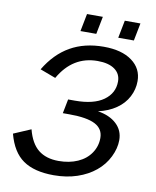

<svg xmlns="http://www.w3.org/2000/svg" viewBox="-90 -884 780 963"><g transform="rotate(10 300.0 -402.5)"><path d="M250 9.8Q150.4 9.8 93.5 -29.8Q36.6 -69.3 12.7 -160.2L100.6 -197.8Q118.7 -127.9 158.2 -96.4Q197.8 -64.9 261.2 -64.9Q315.9 -64.9 358.4 -83.7Q400.9 -102.5 424.6 -137.5Q448.2 -172.4 448.2 -214.4Q448.2 -261.2 406 -283Q363.8 -304.7 275.9 -304.7H241.2L255.4 -377H290Q385.7 -377 436 -413.3Q486.3 -449.7 486.3 -508.8Q486.3 -548.3 455.3 -570.6Q424.3 -592.8 368.2 -592.8Q241.7 -592.8 172.9 -472.2L93.3 -502Q143.6 -585.9 216.1 -627.2Q288.6 -668.5 386.2 -668.5Q478 -668.5 530.3 -630.1Q582.5 -591.8 582.5 -527.8Q582.5 -485.8 562.7 -447.8Q543 -409.7 504.4 -383.1Q465.8 -356.4 413.1 -344.7Q474.1 -335 508.8 -302.2Q543.5 -269.5 543.5 -220.2Q543.5 -178.7 522 -134.8Q500.5 -90.8 461.4 -58.6Q422.4 -26.4 368.7 -8.3Q314.9 9.8 250 9.8ZM449.2 -725.6 466.8 -815.4H546.4L528.8 -725.6ZM256.8 -725.6 274.4 -815.4H355L337.4 -725.6Z"/></g></svg>

Font: Liberation Mono
Style: Italic
Weight: 400
Italic angle: -12°
Monospace: yes
Designer: Steve Matteson
Foundry: Ascender Corporation
Version: Version 2.1.5